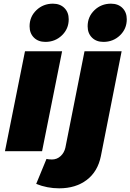

<svg xmlns="http://www.w3.org/2000/svg" viewBox="-20 -823 710 1045"><path d="M318 -544 209 0H7L116 -544ZM354 -718Q354 -666 317 -630.5Q280 -595 227 -595Q188 -595 164.5 -618.5Q141 -642 141 -680Q141 -732 178 -767.5Q215 -803 268 -803Q307 -803 330.5 -779.5Q354 -756 354 -718ZM263 45Q290 45 310 26.5Q330 8 336 -20L440 -544H642L529 27Q512 111 452 156.5Q392 202 302 202Q237 202 177 178L233 42Q245 45 263 45ZM670 -718Q670 -666 633 -630.5Q596 -595 543 -595Q504 -595 480.5 -618.5Q457 -642 457 -680Q457 -732 494 -767.5Q531 -803 584 -803Q623 -803 646.5 -779.5Q670 -756 670 -718Z"/></svg>

Font: Gontserrat ExtraBold
Style: Italic
Weight: 800
Italic angle: -11.3°
Designer: Julieta Ulanovsky
Foundry: Julieta Ulanovsky
Version: Version 6.001